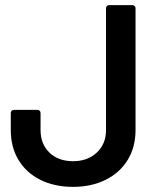

<svg xmlns="http://www.w3.org/2000/svg" viewBox="-20 -720 621 748"><path d="M22 -213V-280Q22 -285 25.5 -288.5Q29 -292 34 -292H126Q131 -292 134.5 -288.5Q138 -285 138 -280V-213Q138 -159 172.5 -125.5Q207 -92 265 -92Q321 -92 357 -125.5Q393 -159 393 -213V-688Q393 -693 396.5 -696.5Q400 -700 405 -700H496Q501 -700 504.5 -696.5Q508 -693 508 -688V-213Q508 -147 477.5 -97Q447 -47 391.5 -19.5Q336 8 265 8Q192 8 137 -19.5Q82 -47 52 -97Q22 -147 22 -213Z"/></svg>

Font: Amber EN SemiBold
Style: Regular
Weight: 600
Designer: Jeremy Tribby
Foundry: Tribby Type
Version: Version 1.408 November 24, 2021